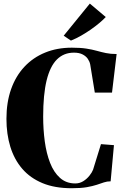

<svg xmlns="http://www.w3.org/2000/svg" viewBox="-20 -1012 670 1043"><path d="M369.5 10.5Q277.5 10.5 210.8 -17.2Q144 -45 100.8 -95.2Q57.5 -145.5 36.2 -214.5Q15 -283.5 15 -366.5Q15 -456 40.2 -527.5Q65.5 -599 112.5 -649.2Q159.5 -699.5 224.8 -726.2Q290 -753 370 -753Q417 -753 449 -748Q481 -743 505.8 -736Q530.5 -729 555.5 -723.8Q580.5 -718.5 613.5 -718.5L588.5 -509H495L470 -662Q467 -677.5 457.2 -692Q447.5 -706.5 429 -716.2Q410.5 -726 381.5 -726Q326.5 -726 289.2 -689Q252 -652 233.2 -575.2Q214.5 -498.5 214.5 -378.5Q214.5 -309 223.2 -244Q232 -179 252 -127.5Q272 -76 305.8 -45.8Q339.5 -15.5 389 -15.5Q413 -15.5 432.8 -28Q452.5 -40.5 466.2 -58Q480 -75.5 485.5 -90L528.5 -229L599 -223.5L581 -27Q561.5 -27 544.5 -21.2Q527.5 -15.5 505.8 -8.2Q484 -1 451.8 4.8Q419.5 10.5 369.5 10.5ZM364.5 -792 326 -818 468 -992.5 554.5 -919.5Q539.5 -903.5 518.5 -886Q497.5 -868.5 472.8 -851.2Q448 -834 421 -818.5Q394 -803 366.5 -792Z"/></svg>

Font: Merriweather 144pt ExtraBold
Style: Regular
Weight: 800
Version: Version 2.100